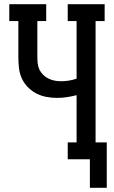

<svg xmlns="http://www.w3.org/2000/svg" viewBox="-20 -755 540 910"><path d="M406 135V0H301V-80H343V-304Q320 -298 297 -294.5Q274 -291 250 -291Q224 -291 198.5 -296Q173 -301 150.5 -313Q128 -325 110 -344Q92 -363 82 -386.5Q72 -410 69.5 -436Q67 -462 67 -487V-655H24V-735H199V-655H157V-487Q157 -472 158.5 -456Q160 -440 166.5 -426Q173 -412 184 -401Q195 -390 209 -383Q223 -376 238 -373Q253 -370 269 -370Q288 -370 306.5 -373Q325 -376 343 -382V-655H301V-735H476V-655H433V-80H486V135Z"/></svg>

Font: Iosevka Slab Medium
Style: Regular
Weight: 500
Monospace: yes
Designer: Belleve Invis
Foundry: Belleve Invis
Version: Version 11.1.1; ttfautohint (v1.8.3)